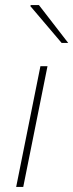

<svg xmlns="http://www.w3.org/2000/svg" viewBox="-20 -740 290 760"><path d="M44 0 140 -478H168L72 0ZM224 -570 100 -716 102 -720H134L250 -570Z"/></svg>

Font: Source Sans 3 ExtraLight
Style: Italic
Weight: 250
Italic angle: -11°
Designer: Paul D. Hunt
Foundry: Adobe
Version: Version 3.046;hotconv 1.0.118;makeotfexe 2.5.65603